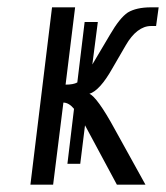

<svg xmlns="http://www.w3.org/2000/svg" viewBox="-20 -504 453 524"><path d="M164 -57H199L212 -162C241 -108 270 -54 299 0H377L294 -150C261 -211 237 -243 224 -248C243 -254 264 -277 287 -318L323 -380C343 -415 367 -433 392 -433H406L413 -484H392C365 -484 344 -479 329 -470C314 -460 298 -440 280 -409L232 -328L247 -444H211L191 -279C184 -275 173 -273 159 -273L185 -484H122L63 0H125L153 -224C163 -224 173 -218 182 -207Z"/></svg>

Font: Gamestation Condensed
Style: Italic
Weight: 400
Width: 3
Designer: Jonas Hecksher
Foundry: Jonas Hecksher, Playtypeª, e-types AS
Version: Version 1.003